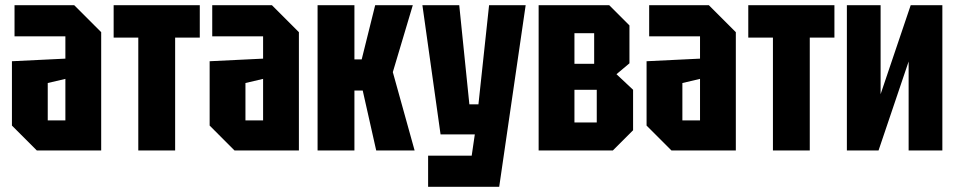

<svg xmlns="http://www.w3.org/2000/svg" viewBox="-20 -580 3688 740"><path d="M26 -96V-344L232 -354V-440H36V-560H266L370 -456V0H122ZM164 -260V-116H232V-276Z M655 0V-435H750V-560H418V-435H513V0Z M788 -96V-344L994 -354V-440H798V-560H1028L1132 -456V0H884ZM926 -260V-116H994V-276Z M1204 0V-560H1346V-351H1374L1426 -560H1571L1494 -302L1578 0H1430L1378 -231H1346V0Z M1630 140V20H1798L1810 -62H1678L1608 -560H1750L1789 -178H1824L1865 -560H2006L1904 140Z M2056 -560V0H2342L2420 -78V-234L2356 -294L2406 -336V-482L2328 -560ZM2194 -334V-452H2270V-334ZM2194 -108V-234H2280V-108Z M2472 -96V-344L2678 -354V-440H2482V-560H2712L2816 -456V0H2568ZM2610 -260V-116H2678V-276Z M3101 0V-435H3196V-560H2864V-435H2959V0Z M3612 0H3482V-343L3366 0H3244V-560H3374V-217L3490 -560H3612Z"/></svg>

Font: Tektur Condensed SemiBold
Style: Regular
Weight: 600
Width: 3
Designer: Adam Jagosz
Foundry: Adam Jagosz
Version: Version 1.005;gftools[0.9.30]